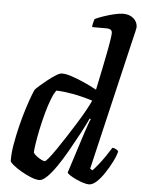

<svg xmlns="http://www.w3.org/2000/svg" viewBox="-55 -844 659 888"><g transform="rotate(5 274.0 -400.0)"><path d="M161 0Q145 0 122.5 -9Q100 -18 77.5 -31Q55 -44 39.5 -56.5Q24 -69 22 -75Q21 -110 28.5 -153.5Q36 -197 47 -241.5Q58 -286 70 -323.5Q82 -361 91.5 -386Q101 -411 104 -415Q110 -422 125.5 -435.5Q141 -449 160 -464Q179 -479 196 -489.5Q213 -500 223 -500Q242 -500 269 -491Q296 -482 326.5 -468.5Q357 -455 386 -439Q388 -450 394 -477Q400 -504 407 -539.5Q414 -575 421 -610Q428 -645 432 -671.5Q436 -698 436 -706Q436 -717 429 -721.5Q422 -726 411 -726H343Q343 -736 346 -747Q349 -758 351 -764Q365 -771 389.5 -779.5Q414 -788 439.5 -794Q465 -800 480 -800Q511 -800 529.5 -783.5Q548 -767 548 -743Q548 -740 544 -722.5Q540 -705 534 -681L391 -73L402 -66Q411 -75 426.5 -94Q442 -113 458 -136.5Q474 -160 485 -178Q494 -178 502.5 -173Q511 -168 513 -163Q508 -142 494 -114.5Q480 -87 462.5 -60.5Q445 -34 426.5 -17Q408 0 391 0Q381 0 364.5 -5Q348 -10 331 -18Q314 -26 302.5 -33.5Q291 -41 289 -46L349 -233Q357 -256 363.5 -275.5Q370 -295 374 -301L369 -304Q353 -270 331 -229Q309 -188 286 -147.5Q263 -107 240 -73.5Q217 -40 196.5 -20Q176 0 161 0ZM178 -89Q183 -89 196.5 -105.5Q210 -122 229 -149.5Q248 -177 269.5 -210.5Q291 -244 312 -277.5Q333 -311 349 -340Q365 -369 373 -387Q322 -403 280 -410.5Q238 -418 204 -419Q194 -407 182.5 -378Q171 -349 160.5 -310.5Q150 -272 142 -234Q134 -196 129.5 -166Q125 -136 125 -124Q130 -116 140.5 -108Q151 -100 162 -94.5Q173 -89 178 -89Z"/></g></svg>

Font: Texturina Medium 12pt SemiBold
Style: Italic
Weight: 600
Italic angle: -11°
Version: Version 1.002